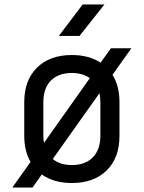

<svg xmlns="http://www.w3.org/2000/svg" viewBox="-20 -805 640 855"><path d="M35 30 116 -84Q88 -133 88 -200V-350Q88 -448 145 -504Q202 -560 300 -560Q376 -560 428 -526L474 -590H565L481 -472Q512 -422 512 -351V-200Q512 -102 455 -46Q398 10 300 10Q220 10 166 -28L125 30ZM173 -200Q173 -183 176 -169L380 -457Q348 -480 300 -480Q240 -480 206.5 -446Q173 -412 173 -350ZM300 -70Q360 -70 393.5 -104.5Q427 -139 427 -200V-350Q427 -371 423 -390L215 -97Q247 -70 300 -70ZM242 -645 348 -785H445L334 -645Z"/></svg>

Font: JetBrains Mono NL
Style: Regular
Weight: 400
Monospace: yes
Designer: Philipp Nurullin, Konstantin Bulenkov
Foundry: JetBrains
Version: Version 2.305; ttfautohint (v1.8.4.7-5d5b)